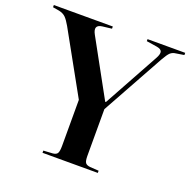

<svg xmlns="http://www.w3.org/2000/svg" viewBox="-142 -856 973 982"><g transform="rotate(20 344.5 -365.0)"><path d="M191 0V-12L242 -15Q261 -17 267 -28Q273 -39 273 -68V-318L87 -653Q71 -681 58 -694Q45 -707 22 -712L-13 -718V-730H308V-718L257 -712Q210 -706 236 -659L403 -355H407L573 -657Q586 -681 582 -693.5Q578 -706 555 -710L497 -719V-730H702V-718L658 -711Q640 -709 628.5 -698.5Q617 -688 599 -656L412 -318V-64Q412 -37 418.5 -27Q425 -17 445 -15L492 -12V0Z"/></g></svg>

Font: Literata 72pt SemiBold
Style: Regular
Weight: 600
Designer: Latin by Veronika Burian and Jose Scaglione. Greek by Irene Vlachou. Cyrillic by Vera Evstafieva.
Foundry: TypeTogether
Version: Version 3.002